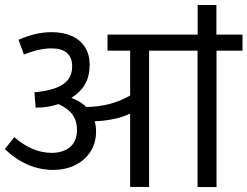

<svg xmlns="http://www.w3.org/2000/svg" viewBox="-24 -756 1000 776"><path d="M956.1 -551.3H851.1V0H774.4V-551.3H578.6V-0.5H502V-296.9Q470.2 -281.7 431.6 -274.2Q393.1 -266.6 358.9 -266.1Q364.3 -246.1 364.3 -224.6Q364.3 -177.7 341.1 -142.3Q317.9 -106.9 278.6 -88.1Q239.3 -69.3 191.4 -69.3Q138.7 -69.3 90.3 -89.6Q42 -109.9 -4.4 -153.3L33.7 -201.7Q106.9 -138.2 184.6 -138.2Q231.4 -138.2 259.3 -161.9Q287.1 -185.5 287.1 -230.5Q287.1 -267.1 269.5 -292Q252 -316.9 212.4 -335.4Q169.9 -320.8 120.1 -320.8L115.2 -382.8Q128.9 -383.8 154.3 -388.2Q213.4 -398.4 240.5 -422.9Q267.6 -447.3 267.6 -487.8Q267.6 -560.5 182.6 -560.5Q135.7 -560.5 72.8 -535.6L50.8 -595.2Q85.9 -610.4 118.4 -618.2Q150.9 -626 185.5 -626Q231.9 -626 266.4 -610.4Q300.8 -594.7 319.6 -565.2Q338.4 -535.6 338.4 -494.1Q338.4 -448.7 320.1 -416.3Q301.8 -383.8 264.2 -360.4Q301.8 -346.7 324.7 -323.7Q424.3 -324.7 502 -370.1V-551.3H410.6V-616.2H774.9V-735.8H850.6V-616.2H956.1Z"/></svg>

Font: Varta
Style: Regular
Weight: 400
Designer: Joana Correia, Viktoriya Grabowska, Eben Sorkin
Foundry: Sorkin Type
Version: Version 1.003; ttfautohint (v1.3) -l 8 -r 24 -G 200 -x 12 -H